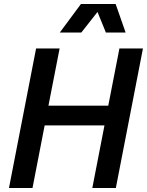

<svg xmlns="http://www.w3.org/2000/svg" viewBox="-20 -943 737 963"><path d="M25 0H143L204 -314H504L443 0H561L697 -700H579L523 -413H223L279 -700H161ZM280 -780H388L469 -883L511 -780H610L560 -923H386Z"/></svg>

Font: Uncut Sans Semibold Italic
Style: Regular
Weight: 600
Italic angle: -11°
Designer: Kasper Nordkvist
Foundry: UNCUT.wtf
Version: Version 1.304;Glyphs 3.2 (3246)